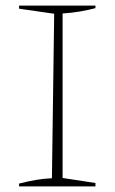

<svg xmlns="http://www.w3.org/2000/svg" viewBox="-20 -664 411 684"><path d="M48 0V-10Q79 -18 108 -23Q137 -28 165 -29L173 -615L48 -633V-644H320V-635Q294 -628 264.5 -623Q235 -618 203 -616V-30L320 -12V0Z"/></svg>

Font: Piazzolla Thin
Style: Regular
Weight: 100
Designer: Juan Pablo del Peral
Foundry: Huerta Tipografica
Version: Version 1.330